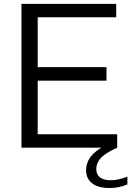

<svg xmlns="http://www.w3.org/2000/svg" viewBox="-20 -760 676 988"><path d="M90.5 0V-740H578V-671H174V-69H583V0ZM138.5 -345V-414.5H528V-345ZM544 207.5Q484.5 207.5 453.8 183Q423 158.5 423 116Q423 88.5 435.8 63.5Q448.5 38.5 478.2 15.8Q508 -7 559.5 -28L583 0Q541 19 517.5 36.8Q494 54.5 484.8 72.8Q475.5 91 475.5 110.5Q475.5 138 494.5 152.8Q513.5 167.5 551.5 167.5Q570.5 167.5 590.2 163Q610 158.5 635.5 149V189Q614 198 591.2 202.8Q568.5 207.5 544 207.5Z"/></svg>

Font: Encode Sans SC SemiExpanded
Style: Regular
Weight: 400
Width: 6
Designer: Multiple Designers
Foundry: Impallari Type
Version: Version 3.002